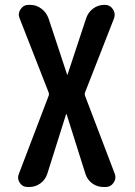

<svg xmlns="http://www.w3.org/2000/svg" viewBox="-20 -750 540 770"><path d="M91.8 0Q70.3 0 59.1 -17.1Q47.9 -34.2 55.7 -52.7L174.8 -365.2Q177.7 -372.1 174.8 -379.9L58.6 -676.8Q50.8 -695.3 62.5 -712.9Q74.2 -730.5 94.7 -730.5H100.6Q126 -730.5 146 -715.3Q166 -700.2 174.8 -675.8L249 -451.2Q249 -450.2 250 -450.2Q251 -450.2 251 -451.2L325.2 -675.8Q333 -700.2 353 -715.3Q373 -730.5 399.4 -730.5H401.4Q420.9 -730.5 432.6 -713.4Q444.3 -696.3 437.5 -676.8L321.3 -379.9Q318.4 -372.1 321.3 -365.2L440.4 -52.7Q447.3 -34.2 435.5 -17.1Q423.8 0 404.3 0H395.5Q369.1 0 349.1 -15.1Q329.1 -30.3 322.3 -53.7L247.1 -292H246.1H245.1L169.9 -53.7Q162.1 -29.3 142.1 -14.6Q122.1 0 96.7 0Z"/></svg>

Font: Rounded Mgen+ 1mn medium
Style: Regular
Weight: 500
Designer: [Source Han Sans]
Ryoko NISHIZUKA  (kana & ideographs); Paul D. Hunt (Latin, Greek & Cyrillic); Wenlong ZHANG  (bopomofo
Version: Version 1.059.20150602